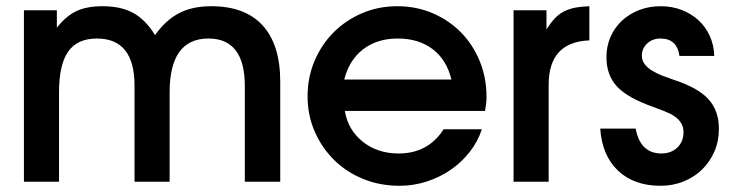

<svg xmlns="http://www.w3.org/2000/svg" viewBox="-20 -585 2357 618"><path d="M57 -552H163V-496Q193 -534 226.5 -549.5Q260 -565 310 -565Q370 -565 409.5 -543Q449 -521 479 -472Q513 -520 556 -542.5Q599 -565 660 -565Q769 -565 825.5 -503Q882 -441 882 -322V0H768V-308Q768 -461 651 -461Q526 -461 526 -288V0H413V-309Q413 -461 292 -461Q229 -461 199.5 -419Q170 -377 170 -288V0H57Z M1531 -169Q1518 -129 1491.5 -95.5Q1465 -62 1430 -38Q1395 -14 1353 -0.5Q1311 13 1266 13Q1203 13 1149 -9Q1095 -31 1055.5 -70Q1016 -109 993 -161.5Q970 -214 970 -275Q970 -336 992.5 -389Q1015 -442 1054 -481Q1093 -520 1145.5 -542.5Q1198 -565 1259 -565Q1320 -565 1372.5 -542.5Q1425 -520 1463.5 -481Q1502 -442 1524 -388.5Q1546 -335 1546 -273Q1546 -259 1544.5 -249.5Q1543 -240 1541 -228H1090Q1100 -167 1147.5 -129Q1195 -91 1263 -91Q1358 -91 1408 -169ZM1433 -329Q1418 -392 1373 -426.5Q1328 -461 1260 -461Q1194 -461 1149 -426.5Q1104 -392 1088 -329Z M1633 -552H1739V-490Q1752 -511 1765 -525Q1778 -539 1794 -547.5Q1810 -556 1830 -560Q1850 -564 1877 -565V-455Q1746 -450 1746 -312V0H1633Z M2026 -171Q2041 -91 2109 -91Q2140 -91 2160 -110Q2180 -129 2180 -159Q2180 -177 2172 -189.5Q2164 -202 2150.5 -211Q2137 -220 2119 -227Q2101 -234 2082 -241Q2000 -270 1966 -306.5Q1932 -343 1932 -401Q1932 -436 1945 -466Q1958 -496 1981.5 -518Q2005 -540 2037 -552.5Q2069 -565 2106 -565Q2143 -565 2174 -553Q2205 -541 2228 -520Q2251 -499 2264.5 -469.5Q2278 -440 2279 -405H2167Q2159 -461 2106 -461Q2080 -461 2063 -445Q2046 -429 2046 -406Q2046 -390 2055.5 -378Q2065 -366 2080 -357Q2095 -348 2113 -341Q2131 -334 2149 -328Q2226 -303 2260 -266Q2294 -229 2294 -170Q2294 -131 2279.5 -97.5Q2265 -64 2240 -39.5Q2215 -15 2180.5 -1Q2146 13 2106 13Q2021 13 1969.5 -35.5Q1918 -84 1912 -171Z"/></svg>

Font: Involve SemiBold
Style: Regular
Weight: 600
Designer: Stefan Peev
Foundry: Context Ltd.
Version: Version 1.001